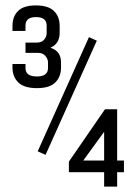

<svg xmlns="http://www.w3.org/2000/svg" viewBox="-20 -688 500 708"><path d="M200 -565Q200 -548 192 -534Q184 -520 166 -512Q187 -505 196 -491.5Q205 -478 205 -458V-439Q205 -405 184 -384Q163 -363 116 -363Q69 -363 47.5 -384Q26 -405 26 -439V-452H74V-437Q74 -406 116 -406Q157 -406 157 -437V-458Q157 -470 147.5 -481.5Q138 -493 121 -493H74V-531H116Q134 -531 143 -542Q152 -553 152 -565V-594Q152 -625 113 -625Q74 -625 74 -594V-574H26V-592Q26 -627 46.5 -647.5Q67 -668 112 -668Q158 -668 179 -647.5Q200 -627 200 -592ZM119 -130 308 -551 337 -538 148 -117ZM412 -285V-96H437V-53H412V0H364V-53H234V-92L367 -285ZM364 -96V-202L287 -96Z"/></svg>

Font: Unica One
Style: Regular
Weight: 400
Designer: Eduardo Rodriguez Tunni
Foundry: Eduardo Rodriguez Tunni
Version: Version 2.000; ttfautohint (v1.8.4.7-5d5b);gftools[0.9.23]